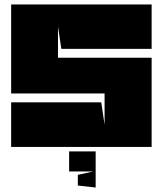

<svg xmlns="http://www.w3.org/2000/svg" viewBox="-20 -659 730 861"><path d="M30 -240H449V-100L434 -200H30V0H660V-400H240V-540L255 -440H660V-639H30ZM409 182V20H290V110H398L329 125V173Z"/></svg>

Font: Banana Brick
Style: Regular
Weight: 400
Designer: artmaker
Foundry: artmaker
Version: Version 4.000 2011 initial release